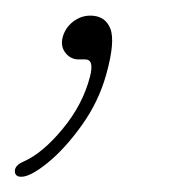

<svg xmlns="http://www.w3.org/2000/svg" viewBox="-62 -78 232 252"><path d="M41.5 0Q30.5 0 23.8 -8.8Q17 -17.5 20.5 -30Q24 -42 34.2 -49.8Q44.5 -57.5 56.5 -57.5Q76 -57.5 82.8 -40.5Q89.5 -23.5 77.5 19.5Q67.5 55.5 45.5 86.2Q23.5 117 0.8 135.5Q-22 154 -34 154Q-42.5 154 -42.5 146.5Q-42.5 139 -31 134Q-6 123 20.2 91.2Q46.5 59.5 56 23Q62 0 50 0Z"/></svg>

Font: Fraunces 144pt S100 Thin
Style: Italic
Weight: 100
Italic angle: -16°
Version: Version 1.000; ttfautohint (v1.8.3)